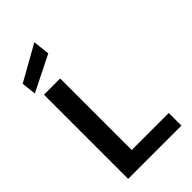

<svg xmlns="http://www.w3.org/2000/svg" viewBox="-285 -1043 1129 1129"><g transform="rotate(-45 279.0 -479.0)"><path d="M68 0V-700H203V-105H511V0ZM35 -743 25 -834 246 -958 258 -854Z"/></g></svg>

Font: DM Sans 16pt
Style: Bold
Weight: 700
Version: Version 4.004;gftools[0.9.30]